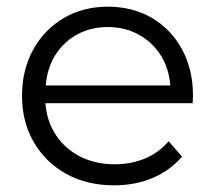

<svg xmlns="http://www.w3.org/2000/svg" viewBox="-20 -550 644 575"><path d="M322 5Q240 5 178 -29.5Q116 -64 81 -124.5Q46 -185 46 -263Q46 -341 79.5 -401.5Q113 -462 171 -496Q229 -530 303 -530Q377 -530 434.5 -496.5Q492 -463 525 -402.5Q558 -342 558 -263Q558 -258 557.5 -252.5Q557 -247 557 -241H116Q120 -187 147.5 -145.5Q175 -104 220.5 -81Q266 -58 324 -58Q372 -58 413.5 -75Q455 -92 485 -127L525 -81Q489 -39 437 -17Q385 5 322 5ZM117 -294H490Q486 -346 461 -385Q436 -424 395 -446.5Q354 -469 303 -469Q252 -469 211.5 -447Q171 -425 146 -385.5Q121 -346 117 -294Z"/></svg>

Font: Montserrat
Style: Regular
Weight: 400
Designer: Julieta Ulanovsky
Foundry: Julieta Ulanovsky
Version: Version 9.000; ttfautohint (v1.8.4.7-5d5b)